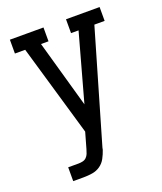

<svg xmlns="http://www.w3.org/2000/svg" viewBox="-136 -609 772 913"><g transform="rotate(-20 250.0 -152.5)"><path d="M76 215V145H129Q139 145 150 142.5Q161 140 168.5 132.5Q176 125 180 115Q184 105 187 94L210 13L75 -450H23V-520H193V-450H155L251 -110L345 -450H307V-520H477V-450H425L261 113Q261 116 260 118Q259 120 259 123Q252 144 241.5 163.5Q231 183 213 195.5Q195 208 173 211.5Q151 215 129 215Z"/></g></svg>

Font: Iosevka Gothic
Style: Regular
Weight: 400
Monospace: yes
Designer: Belleve Invis
Foundry: Belleve Invis
Version: Version 15.5.1; ttfautohint (v1.8.4)